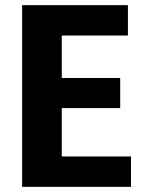

<svg xmlns="http://www.w3.org/2000/svg" viewBox="-20 -718 624 746"><path d="M489 8H66V-698H477V-580H220V-415H447V-298H220V-110H489Z"/></svg>

Font: Repo
Style: Bold
Weight: 700
Designer: Stefan Peev
Foundry: Context Ltd
Version: Version 001.000